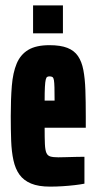

<svg xmlns="http://www.w3.org/2000/svg" viewBox="-20 -686 358 714"><path d="M166 8Q123 8 95.5 -3.5Q68 -15 52.5 -36.5Q37 -58 30 -90Q23 -122 21.5 -163Q20 -204 20 -254Q20 -318 24 -367Q28 -416 42 -449.5Q56 -483 85 -500.5Q114 -518 164 -518Q205 -518 230.5 -508Q256 -498 270 -477.5Q284 -457 290 -425.5Q296 -394 297.5 -351.5Q299 -309 299 -254V-211H146Q146 -172 147 -150Q148 -128 152.5 -117.5Q157 -107 167.5 -104Q178 -101 197 -101Q205 -101 223 -101.5Q241 -102 261 -102.5Q281 -103 294 -103V-3Q279 0 257.5 2.5Q236 5 212.5 6.5Q189 8 166 8ZM183 -292V-312Q183 -343 182.5 -361Q182 -379 180.5 -388Q179 -397 175 -399.5Q171 -402 164 -402Q159 -402 155.5 -400Q152 -398 150 -389.5Q148 -381 147 -362.5Q146 -344 146 -312H203ZM103 -562V-666H214V-562Z"/></svg>

Font: Saira UltraCondensed Black
Style: Regular
Weight: 900
Width: 1
Designer: Hector Gatti with collaboration of the Omnibus-Type team
Foundry: Omnibus-Type
Version: Version 1.101